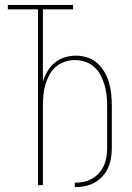

<svg xmlns="http://www.w3.org/2000/svg" viewBox="-20 -755 540 783"><path d="M285 8V-10Q303 -10 321 -13.5Q339 -17 355 -26Q371 -35 383.5 -49Q396 -63 403.5 -79.5Q411 -96 414 -114.5Q417 -133 417 -151V-325Q417 -346 414.5 -367.5Q412 -389 406 -409.5Q400 -430 390 -449Q380 -468 364 -482Q348 -496 327.5 -503Q307 -510 286 -510Q264 -510 243.5 -503Q223 -496 207 -482Q191 -468 181 -449Q171 -430 165 -409.5Q159 -389 157 -367.5Q155 -346 155 -325V0H135V-717H12V-735H278V-717H155V-422Q162 -444 173.5 -464Q185 -484 203 -499Q221 -514 243.5 -521Q266 -528 289 -528Q313 -528 335.5 -521Q358 -514 376 -498Q394 -482 406 -461.5Q418 -441 424.5 -418.5Q431 -396 433.5 -372.5Q436 -349 436 -325V-151Q436 -130 432.5 -109.5Q429 -89 420.5 -70Q412 -51 397.5 -35.5Q383 -20 365 -10Q347 0 326.5 4Q306 8 285 8Z"/></svg>

Font: Iosevka Curly Thin
Style: Regular
Weight: 100
Monospace: yes
Designer: Belleve Invis
Foundry: Belleve Invis
Version: Version 22.1.2; ttfautohint (v1.8.4)